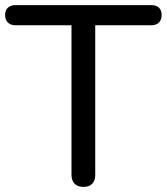

<svg xmlns="http://www.w3.org/2000/svg" viewBox="-23 -725 653 752"><path d="M304 7Q281 7 269 -5.5Q257 -18 257 -41V-626H38Q19 -626 8 -636.5Q-3 -647 -3 -666Q-3 -685 8 -695Q19 -705 38 -705H569Q589 -705 599.5 -695Q610 -685 610 -666Q610 -647 599.5 -636.5Q589 -626 569 -626H350V-41Q350 -18 338.5 -5.5Q327 7 304 7Z"/></svg>

Font: Nunito ExtraLight Medium
Style: Regular
Weight: 500
Version: Version 3.602